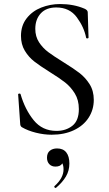

<svg xmlns="http://www.w3.org/2000/svg" viewBox="-20 -656 539 952"><path d="M294 -348Q344 -317 373.5 -294.5Q403 -272 424 -239Q445 -206 445 -161Q445 -112 419.5 -72.5Q394 -33 346.5 -10.5Q299 12 236 12Q198 12 158 2Q118 -8 89 -25Q80 -30 80 -44L70 -187Q69 -191 74.5 -192Q80 -193 82 -189Q104 -113 147 -60Q190 -7 260 -7Q307 -7 339 -32.5Q371 -58 371 -115Q371 -160 351 -192.5Q331 -225 303 -247Q275 -269 225 -300Q177 -330 149.5 -351.5Q122 -373 103 -404.5Q84 -436 84 -478Q84 -529 112 -565Q140 -601 184.5 -618.5Q229 -636 278 -636Q345 -636 399 -613Q415 -606 415 -595L419 -470Q419 -466 413.5 -465.5Q408 -465 407 -469Q397 -521 361 -570Q325 -619 259 -619Q209 -619 182 -589.5Q155 -560 155 -513Q155 -475 173.5 -446.5Q192 -418 219.5 -397.5Q247 -377 294 -348ZM324 155Q324 190 307 219Q290 248 258 275L256 276Q252 276 250 272.5Q248 269 250 267Q295 227 295 184Q295 165 289 154Q280 170 255 170Q236 170 224.5 158Q213 146 213 126Q213 103 227 91.5Q241 80 263 80Q293 80 308.5 99.5Q324 119 324 155Z"/></svg>

Font: Cormorant SC Medium
Style: Regular
Weight: 500
Designer: Christian Thalmann (Catharsis Fonts)
Version: Version 3.000